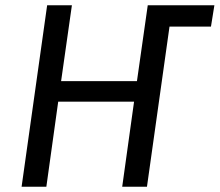

<svg xmlns="http://www.w3.org/2000/svg" viewBox="-20 -709 834 729"><path d="M579 -608 541 -689H794L781 -608ZM156 0H62L159 -689H253L212 -401H500L541 -689H635L538 0H444L489 -323H201Z"/></svg>

Font: Fira Sans Variable
Style: Italic
Weight: 397
Italic angle: -8°
Designer: Carrois Corporate & Edenspiekermann AG
Foundry: Carrois Corporate GbR & Edenspiekermann AG
Version: Version 4.202